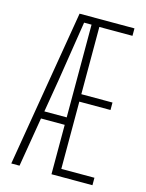

<svg xmlns="http://www.w3.org/2000/svg" viewBox="-120 -873 721 946"><g transform="rotate(15 240.5 -400.0)"><path d="M32 0 166 -800H446V-762H277V-419H436V-381H277V-38H446V0H237V-252H116L74 0ZM123 -290H237V-763H199L151 -457Z"/></g></svg>

Font: Big Shoulders Text SC Thin
Style: Regular
Weight: 100
Designer: Patric King
Foundry: XO Type Co
Version: Version 2.002